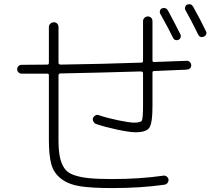

<svg xmlns="http://www.w3.org/2000/svg" viewBox="-20 -870 1040 934"><path d="M85 -511.7Q76.2 -511.7 69.8 -518.1Q63.5 -524.4 63.5 -533.2Q63.5 -542 69.8 -548.3Q76.2 -554.7 85 -554.7Q104.5 -554.7 147 -555.2Q189.5 -555.7 210 -555.7Q217.8 -555.7 217.8 -564.5V-738.3Q217.8 -748 225.1 -754.9Q232.4 -761.7 242.2 -761.7Q252 -761.7 258.3 -754.9Q264.6 -748 264.6 -738.3V-565.4Q264.6 -556.6 274.4 -555.7Q474.6 -558.6 668 -565.4Q675.8 -565.4 675.8 -574.2V-766.6Q675.8 -776.4 682.6 -783.2Q689.5 -790 699.2 -790Q709 -790 715.3 -783.7Q721.7 -777.3 721.7 -766.6V-576.2Q721.7 -568.4 728.5 -568.4L887.7 -574.2Q896.5 -575.2 903.3 -568.4Q910.2 -561.5 910.2 -552.7Q910.2 -533.2 887.7 -531.2Q861.3 -530.3 808.6 -527.8Q755.9 -525.4 728.5 -524.4Q721.7 -524.4 721.7 -514.6V-351.6Q721.7 -272.5 707 -249.5Q692.4 -226.6 639.6 -226.6Q610.4 -226.6 550.8 -239.3Q491.2 -252 448.2 -266.6Q439.5 -269.5 434.6 -278.3Q429.7 -287.1 432.6 -295.9Q435.5 -303.7 444.3 -308.6Q453.1 -313.5 460.9 -309.6Q501 -295.9 555.7 -284.7Q610.4 -273.4 632.8 -273.4Q665 -273.4 670.4 -284.2Q675.8 -294.9 675.8 -359.4V-513.7Q675.8 -521.5 666 -522.5Q470.7 -516.6 273.4 -512.7Q265.6 -512.7 264.6 -503.9V-190.4Q264.6 -139.6 271 -107.9Q277.3 -76.2 292 -53.2Q306.6 -30.3 337.9 -19Q369.1 -7.8 412.1 -3.4Q455.1 1 525.4 1Q661.1 1 775.4 -15.6Q784.2 -16.6 791 -11.2Q797.9 -5.9 799.8 2.9Q800.8 11.7 795.4 19Q790 26.4 781.2 28.3Q667 44.9 525.4 44.9Q426.8 44.9 370.1 36.1Q313.5 27.3 277.3 -0.5Q241.2 -28.3 229.5 -71.3Q217.8 -114.3 217.8 -190.4V-503.9Q217.8 -511.7 210 -511.7ZM767.6 -829.1Q786.1 -835.9 796.9 -819.3Q832 -753.9 857.4 -703.1Q861.3 -696.3 858.4 -687.5Q855.5 -678.7 846.7 -675.8Q829.1 -669.9 820.3 -688.5Q805.7 -720.7 759.8 -802.7Q755.9 -809.6 758.3 -817.9Q760.7 -826.2 767.6 -829.1ZM919.9 -836.9Q956.1 -772.5 982.4 -716.8Q986.3 -710 982.4 -702.1Q978.5 -694.3 970.7 -691.4Q952.1 -684.6 943.4 -703.1Q912.1 -767.6 881.8 -821.3Q877.9 -828.1 880.9 -836.4Q883.8 -844.7 890.6 -847.7Q910.2 -854.5 919.9 -836.9Z"/></svg>

Font: Rounded Mgen+ 1m light
Style: Regular
Weight: 200
Designer: [Source Han Sans]
Ryoko NISHIZUKA  (kana & ideographs); Paul D. Hunt (Latin, Greek & Cyrillic); Wenlong ZHANG  (bopomofo
Version: Version 1.059.20150602